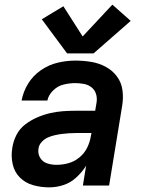

<svg xmlns="http://www.w3.org/2000/svg" viewBox="-20 -799 616 827"><path d="M192 8Q223 8 253.5 -2Q284 -12 308.5 -34.5Q333 -57 351 -85L337 0H450L506 -342Q512 -377 507.5 -410.5Q503 -444 483.5 -470Q464 -496 435 -511.5Q406 -527 372.5 -532.5Q339 -538 304 -538Q267 -538 228.5 -529Q190 -520 156 -496.5Q122 -473 101 -438.5Q80 -404 73 -366H184Q189 -390 209 -409.5Q229 -429 254.5 -435Q280 -441 304 -441Q323 -441 341.5 -437.5Q360 -434 374 -423Q388 -412 393.5 -394.5Q399 -377 396 -358L390 -322H307Q279 -322 251 -320Q223 -318 195 -311.5Q167 -305 139.5 -293Q112 -281 88 -262.5Q64 -244 50.5 -217Q37 -190 33 -162Q27 -127 34.5 -92.5Q42 -58 65.5 -34.5Q89 -11 122.5 -1.5Q156 8 192 8ZM223 -89Q202 -89 182.5 -95.5Q163 -102 152.5 -120Q142 -138 146 -160Q148 -175 159.5 -187.5Q171 -200 185.5 -206.5Q200 -213 215.5 -216.5Q231 -220 246 -222Q261 -224 276.5 -225Q292 -226 307 -226H374L371 -211Q367 -186 355 -162Q343 -138 321.5 -120.5Q300 -103 274.5 -96Q249 -89 223 -89ZM269 -569H383L543 -709L464 -779L336 -642L253 -772L160 -716Z"/></svg>

Font: Iosevka Sparkle SmBdObl
Style: Regular
Weight: 600
Italic angle: -9°
Designer: Belleve Invis
Foundry: Belleve Invis
Version: Version 4.5.0; ttfautohint (v1.8.3)